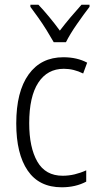

<svg xmlns="http://www.w3.org/2000/svg" viewBox="-20 -785 414 815"><path d="M242 10Q146 10 97.5 -61Q49 -132 49 -261Q49 -396 101.5 -469Q154 -542 249 -542Q307 -542 350 -519L333 -473Q293 -493 251 -493Q181 -493 142.5 -434Q104 -375 104 -262Q104 -159 138.5 -99Q173 -39 246 -39Q272 -39 297 -45Q322 -51 346 -62V-14Q301 10 242 10ZM208 -606Q195 -629 178 -656.5Q161 -684 142.5 -710Q124 -736 109 -756V-765H143Q164 -743 188.5 -713.5Q213 -684 234 -655Q257 -685 278.5 -710.5Q300 -736 326 -765H360V-756Q336 -725 306.5 -682.5Q277 -640 260 -606Z"/></svg>

Font: Noto Sans Sinhala UI Condensed Light
Style: Regular
Weight: 300
Width: 3
Designer: Jelle Bosma - Monotype Design Team
Foundry: Monotype Imaging Inc.
Version: Version 2.006; ttfautohint (v1.8.4.7-5d5b)